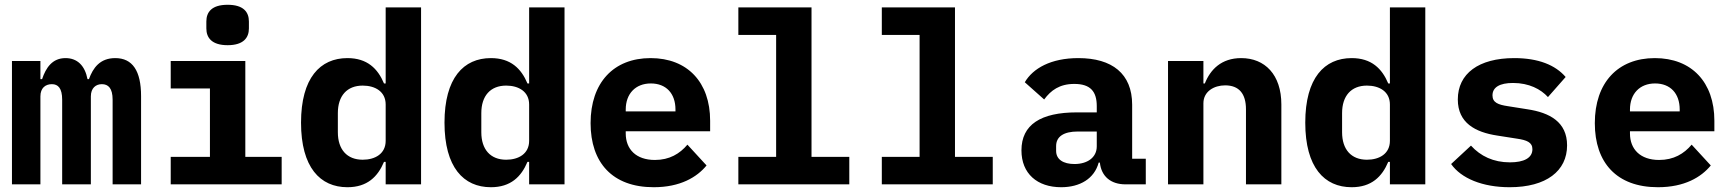

<svg xmlns="http://www.w3.org/2000/svg" viewBox="-20 -771 7240 803"><path d="M149 0V-368C149 -403 170 -419 197 -419C223 -419 240 -402 240 -354V0H360V-368C360 -403 381 -419 406 -419C433 -419 451 -402 451 -354V0H570V-369C570 -475 534 -528 462 -528C398 -528 369 -487 352 -440H346C335 -497 303 -528 254 -528C199 -528 172 -488 156 -440H149V-516H30V0Z M932 -582C998 -582 1021 -613 1021 -652V-681C1021 -721 998 -751 932 -751C866 -751 843 -721 843 -681V-652C843 -613 866 -582 932 -582ZM694 0H1158V-115H1006V-516H694V-401H858V-115H694Z M1593 0H1741V-740H1593V-422H1586C1560 -484 1516 -528 1433 -528C1319 -528 1239 -445 1239 -258C1239 -71 1319 12 1433 12C1516 12 1560 -32 1586 -94H1593ZM1497 -103C1431 -103 1393 -146 1393 -218V-298C1393 -370 1431 -413 1497 -413C1549 -413 1593 -388 1593 -334V-182C1593 -128 1549 -103 1497 -103Z M2193 0H2341V-740H2193V-422H2186C2160 -484 2116 -528 2033 -528C1919 -528 1839 -445 1839 -258C1839 -71 1919 12 2033 12C2116 12 2160 -32 2186 -94H2193ZM2097 -103C2031 -103 1993 -146 1993 -218V-298C1993 -370 2031 -413 2097 -413C2149 -413 2193 -388 2193 -334V-182C2193 -128 2149 -103 2097 -103Z M2714 12C2825 12 2895 -30 2935 -79L2855 -166C2823 -128 2780 -102 2719 -102C2640 -102 2597 -147 2597 -213V-222H2950V-266C2950 -427 2855 -528 2701 -528C2546 -528 2450 -425 2450 -256C2450 -91 2541 12 2714 12ZM2702 -422C2766 -422 2805 -380 2805 -313V-305H2597V-313C2597 -379 2638 -422 2702 -422Z M3068 0H3532V-115H3374V-740H3068V-625H3226V-115H3068Z M3668 0H4132V-115H3974V-740H3668V-625H3826V-115H3668Z M4772 0V-107H4715V-333C4715 -463 4631 -528 4490 -528C4375 -528 4300 -485 4266 -427L4347 -355C4375 -393 4411 -420 4473 -420C4541 -420 4567 -388 4567 -327V-301H4484C4333 -301 4252 -250 4252 -142C4252 -45 4318 12 4418 12C4497 12 4557 -24 4575 -91H4580C4586 -33 4626 0 4687 0ZM4474 -85C4427 -85 4397 -104 4397 -140V-160C4397 -200 4429 -221 4488 -221H4567V-159C4567 -111 4526 -85 4474 -85Z M5013 0V-339C5013 -389 5058 -414 5104 -414C5162 -414 5191 -379 5191 -314V0H5339V-334C5339 -459 5270 -528 5171 -528C5088 -528 5042 -480 5019 -422H5013V-516H4865V0Z M5793 0H5941V-740H5793V-422H5786C5760 -484 5716 -528 5633 -528C5519 -528 5439 -445 5439 -258C5439 -71 5519 12 5633 12C5716 12 5760 -32 5786 -94H5793ZM5697 -103C5631 -103 5593 -146 5593 -218V-298C5593 -370 5631 -413 5697 -413C5749 -413 5793 -388 5793 -334V-182C5793 -128 5749 -103 5697 -103Z M6294 12C6447 12 6534 -56 6534 -163C6534 -261 6461 -300 6368 -314L6286 -327C6246 -333 6222 -342 6222 -372C6222 -406 6252 -424 6308 -424C6375 -424 6424 -398 6454 -365L6528 -449C6485 -499 6414 -528 6313 -528C6164 -528 6077 -463 6077 -355C6077 -257 6150 -218 6242 -204L6325 -191C6365 -185 6389 -176 6389 -147C6389 -110 6353 -92 6295 -92C6226 -92 6172 -118 6132 -162L6049 -85C6091 -25 6180 12 6294 12Z M6914 12C7025 12 7095 -30 7135 -79L7055 -166C7023 -128 6980 -102 6919 -102C6840 -102 6797 -147 6797 -213V-222H7150V-266C7150 -427 7055 -528 6901 -528C6746 -528 6650 -425 6650 -256C6650 -91 6741 12 6914 12ZM6902 -422C6966 -422 7005 -380 7005 -313V-305H6797V-313C6797 -379 6838 -422 6902 -422Z"/></svg>

Font: IBM Plex Mono
Style: Bold
Weight: 700
Monospace: yes
Designer: Mike Abbink, Paul van der Laan, Pieter van Rosmalen
Foundry: Bold Monday
Version: Version 2.004